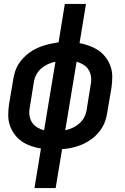

<svg xmlns="http://www.w3.org/2000/svg" viewBox="-20 -755 640 980"><path d="M156 205 189 3Q163 -1 137.5 -10Q112 -19 91 -33.5Q70 -48 54.5 -69Q39 -90 30.5 -114.5Q22 -139 22 -167Q22 -195 26 -222L48 -352Q51 -371 57 -390Q63 -409 73.5 -426Q84 -443 98.5 -458.5Q113 -474 129.5 -486Q146 -498 164.5 -507Q183 -516 202 -522Q221 -528 240 -532Q259 -536 279 -539L311 -735H419L386 -535Q412 -530 437.5 -520.5Q463 -511 484 -496.5Q505 -482 520.5 -461Q536 -440 544.5 -415.5Q553 -391 553 -363Q553 -335 549 -308L527 -178Q524 -159 518 -140Q512 -121 501.5 -104Q491 -87 477 -71.5Q463 -56 446 -44Q429 -32 411 -23Q393 -14 373.5 -8Q354 -2 335 1.5Q316 5 297 6L264 205ZM205 -90 263 -440Q243 -436 224.5 -427.5Q206 -419 190.5 -405.5Q175 -392 165.5 -374Q156 -356 153 -337L132 -207Q128 -187 130.5 -167Q133 -147 143 -131Q153 -115 169.5 -105Q186 -95 205 -90ZM313 -90Q332 -94 350.5 -102.5Q369 -111 384.5 -124.5Q400 -138 409.5 -156Q419 -174 422 -193L443 -323Q447 -343 444.5 -363Q442 -383 432 -399Q422 -415 405.5 -425Q389 -435 371 -440Z"/></svg>

Font: Iosevka Curly Slab SmBdExObl
Style: Regular
Weight: 600
Width: 7
Italic angle: -9°
Monospace: yes
Designer: Belleve Invis
Foundry: Belleve Invis
Version: Version 11.1.0; ttfautohint (v1.8.3)